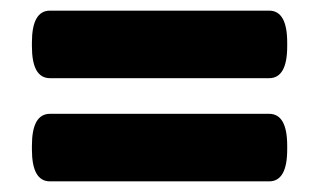

<svg xmlns="http://www.w3.org/2000/svg" viewBox="-20 -416 600 361"><path d="M74 -75Q40 -75 40 -135V-142Q40 -202 74 -202H486Q520 -202 520 -142V-135Q520 -75 486 -75ZM74 -269Q40 -269 40 -329V-336Q40 -396 74 -396H486Q520 -396 520 -336V-329Q520 -269 486 -269Z"/></svg>

Font: Asap Black
Style: Regular
Weight: 900
Designer: Pablo Cosgaya
Foundry: Omnibus-Type
Version: Version 3.001; ttfautohint (v1.8.4.7-5d5b)